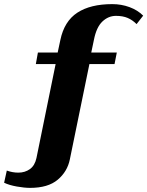

<svg xmlns="http://www.w3.org/2000/svg" viewBox="-107 -730 715 932"><path d="M-87 157 -74 98Q-46 108 -18 108Q14 108 38 91Q62 74 70 37L163 -419H67L77 -475H173L186 -536Q205 -627 268.5 -668.5Q332 -710 438 -710Q482 -710 521.5 -695.5Q561 -681 588 -654L556 -613Q536 -633 512.5 -643Q489 -653 456 -653Q419 -653 390 -625.5Q361 -598 349 -537L336 -475H460L449 -419H327L232 44Q220 103 173 142.5Q126 182 39 182Q12 182 -25 175.5Q-62 169 -87 157Z"/></svg>

Font: Trirong ExtraBold
Style: Italic
Weight: 800
Italic angle: -12°
Designer: Katatrad Team
Foundry: CadsonDemak
Version: Version 1.001